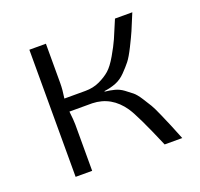

<svg xmlns="http://www.w3.org/2000/svg" viewBox="-92 -586 714 687"><g transform="rotate(-20 264.5 -242.0)"><path d="M287 -253V-251Q307 -249 324 -244.5Q341 -240 356 -229Q371 -218 382 -209Q393 -200 406.5 -179Q420 -158 427.5 -145.5Q435 -133 448.5 -102Q462 -71 468.5 -55.5Q475 -40 491 0H424Q370 -127 347 -161Q303 -225 231 -227Q229 -227 227 -227H144Q148 -193 148 -176V0H85V-484H148V-334Q148 -309 143 -277H223Q253 -277 277.5 -288.5Q302 -300 318.5 -314.5Q335 -329 353.5 -361Q372 -393 382 -415.5Q392 -438 411 -484H477Q459 -440 451 -421.5Q443 -403 426.5 -370Q410 -337 398.5 -322.5Q387 -308 369.5 -290Q352 -272 331.5 -264Q311 -256 287 -253Z"/></g></svg>

Font: Exo 2.0 Light
Style: Regular
Weight: 300
Designer: Natanael Gama
Version: Version 1.001;PS 001.001;hotconv 1.0.70;makeotf.lib2.5.58329